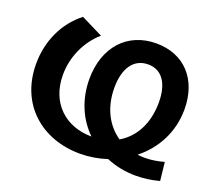

<svg xmlns="http://www.w3.org/2000/svg" viewBox="-123 -887 1222 1081"><g transform="rotate(20 488.5 -347.0)"><path d="M925 4 913 -106C874 -95 836 -89 799 -89C784 -89 769 -90 755 -92C853 -169 916 -285 916 -421C916 -602 808 -717 641 -717C468 -717 354 -591 354 -400C354 -277 400 -173 476 -99C322 -99 206 -201 206 -371C206 -478 253 -582 332 -651L201 -716C99 -637 43 -513 43 -378C43 -132 222 14 447 14C503 14 557 5 608 -12C662 11 722 23 785 23C830 23 877 17 925 4ZM638 -590C720 -590 767 -524 767 -409C767 -281 714 -187 630 -138C552 -191 503 -283 503 -402C503 -520 553 -590 638 -590Z"/></g></svg>

Font: AWKNG-Font
Style: Bold
Weight: 700
Designer: Awakening Church
Foundry: Awakening Church
Version: Version 1.700;PS 001.700;hotconv 1.0.88;makeotf.lib2.5.64775